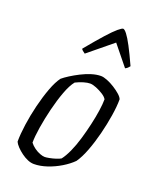

<svg xmlns="http://www.w3.org/2000/svg" viewBox="-139 -827 734 908"><g transform="rotate(20 227.5 -373.0)"><path d="M143 0Q128 0 111.5 -7Q95 -14 79.5 -25.5Q64 -37 52 -49.5Q40 -62 35 -74Q35 -111 42 -160.5Q49 -210 61.5 -261Q74 -312 90 -355Q106 -398 124 -422Q137 -433 157.5 -446Q178 -459 202.5 -471.5Q227 -484 252.5 -492Q278 -500 300 -500Q313 -500 332 -492.5Q351 -485 370 -473Q389 -461 403 -448.5Q417 -436 420 -426Q420 -391 412.5 -343.5Q405 -296 392.5 -246.5Q380 -197 363.5 -153.5Q347 -110 328 -83Q306 -61 274.5 -42Q243 -23 208.5 -11.5Q174 0 143 0ZM180 -49Q188 -49 203.5 -52Q219 -55 234.5 -60Q250 -65 258 -70Q273 -89 287.5 -121Q302 -153 313.5 -192Q325 -231 334 -270.5Q343 -310 348 -344.5Q353 -379 353 -402Q347 -413 330.5 -423.5Q314 -434 295.5 -441.5Q277 -449 264 -449Q251 -449 232 -443.5Q213 -438 193 -428Q175 -406 159 -363Q143 -320 130.5 -269Q118 -218 110.5 -171Q103 -124 103 -93Q113 -80 127 -70Q141 -60 155.5 -54.5Q170 -49 180 -49ZM191 -573Q184 -578 178.5 -582.5Q173 -587 172 -591Q219 -648 249.5 -682Q280 -716 298 -731Q316 -746 322 -746Q329 -746 341.5 -730Q354 -714 372 -680Q390 -646 415 -591Q411 -587 407.5 -582.5Q404 -578 394 -573L313 -673Z"/></g></svg>

Font: Texturina 12pt Thin
Style: Italic
Weight: 250
Italic angle: -11°
Designer: Guillermo Torres Carreño
Foundry: Omnibus-Type
Version: Version 1.002